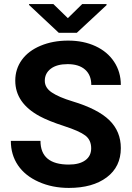

<svg xmlns="http://www.w3.org/2000/svg" viewBox="-20 -922 655 952"><path d="M33.7 0ZM432.1 -186.5Q432.1 -228 402.8 -250.2Q373.5 -272.5 297.4 -297.1Q221.2 -321.8 176.8 -345.7Q55.7 -411.1 55.7 -522Q55.7 -579.6 88.1 -624.8Q120.6 -669.9 181.4 -695.3Q242.2 -720.7 317.9 -720.7Q394 -720.7 453.6 -693.1Q513.2 -665.5 546.1 -615.2Q579.1 -564.9 579.1 -501H432.6Q432.6 -549.8 401.9 -576.9Q371.1 -604 315.4 -604Q261.7 -604 231.9 -581.3Q202.1 -558.6 202.1 -521.5Q202.1 -486.8 237.1 -463.4Q272 -439.9 339.8 -419.4Q464.8 -381.8 522 -326.2Q579.1 -270.5 579.1 -187.5Q579.1 -95.2 509.3 -42.7Q439.5 9.8 321.3 9.8Q239.3 9.8 171.9 -20.3Q104.5 -50.3 69.1 -102.5Q33.7 -154.8 33.7 -223.6H180.7Q180.7 -106 321.3 -106Q373.5 -106 402.8 -127.2Q432.1 -148.4 432.1 -186.5ZM316.4 -832 387.7 -901.9H508.3V-896.5L360.8 -759.3H271.5L124 -897.5V-901.9H244.6Z"/></svg>

Font: Roboto
Style: Bold
Weight: 700
Designer: Google
Version: Version 2.134; 2016; ttfautohint (v1.6)